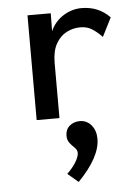

<svg xmlns="http://www.w3.org/2000/svg" viewBox="-54 -516 608 847"><g transform="rotate(-5 250.0 -92.5)"><path d="M99 1V-463H202L201 -384Q220 -426 258 -450Q296 -474 339 -474Q414 -474 464 -422L422 -339Q398 -364 376.5 -377Q355 -390 326 -390Q294 -390 265 -375Q236 -360 218 -327.5Q200 -295 200 -243V1ZM260 289 213 249Q238 225 252.5 201Q267 177 267 161Q267 148 256 137.5Q245 127 234.5 114Q224 101 224 81Q224 54 242.5 38Q261 22 288 22Q319 22 339 46Q359 70 359 107Q359 187 260 289Z"/></g></svg>

Font: Inconsolata SemiBold
Style: Regular
Weight: 600
Monospace: yes
Designer: Raph Levien, Cyreal, Brenton Simpson
Foundry: Raph Levien, Cyreal, Google
Version: Version 3.100; ttfautohint (v1.8.4.7-5d5b)